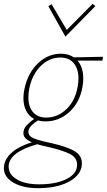

<svg xmlns="http://www.w3.org/2000/svg" viewBox="-73 -692 557 1001"><path d="M461 -376H331Q361 -342 361 -283Q361 -259 357 -239Q343 -158 289 -108.5Q235 -59 164 -59Q145 -59 125 -64Q105 -52 90 -36.5Q75 -21 75 -5Q75 18 103.5 29.5Q132 41 198 55Q273 72 313.5 94.5Q354 117 354 161Q354 166 352 180Q340 229 279 259Q218 289 125 289Q46 289 -3.5 260Q-53 231 -53 184Q-53 178 -51 166Q-43 129 -6.5 99Q30 69 93 50Q71 40 60 29Q49 18 49 2Q49 -20 65 -37.5Q81 -55 105 -72Q78 -86 63.5 -114.5Q49 -143 49 -181Q49 -204 55 -231Q73 -313 125.5 -362.5Q178 -412 245 -412Q284 -412 312 -393L464 -396ZM336 -283Q336 -333 311.5 -362.5Q287 -392 242 -392Q184 -392 139.5 -348Q95 -304 80 -232Q75 -211 75 -184Q75 -135 99.5 -107Q124 -79 168 -79Q227 -79 273 -122.5Q319 -166 332 -241Q336 -261 336 -283ZM329 168Q329 130 293 111.5Q257 93 186 76Q144 67 121 60Q-28 102 -28 177Q-28 218 15.5 243.5Q59 269 131 269Q212 269 265 245.5Q318 222 327 184Q329 172 329 168ZM179 -660 196 -670 275 -536 410 -672 424 -660 268 -501Z"/></svg>

Font: Ysabeau Extralight
Style: Italic
Weight: 200
Italic angle: -12°
Designer: Christian Thalmann (Catharsis Fonts)
Version: Version 0.003